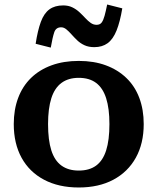

<svg xmlns="http://www.w3.org/2000/svg" viewBox="-20 -819 698 851"><path d="M617 -269Q617 -183 582 -120Q547 -57 482.5 -22.5Q418 12 329 12Q240 12 175 -22.5Q110 -57 75.5 -120Q41 -183 41 -269Q41 -333 60.5 -385Q80 -437 117.5 -473.5Q155 -510 208.5 -529.5Q262 -549 329 -549Q396 -549 449 -529.5Q502 -510 540 -473.5Q578 -437 597.5 -385Q617 -333 617 -269ZM193 -269Q193 -198 207.5 -152.5Q222 -107 252.5 -85Q283 -63 329 -63Q376 -63 406 -85Q436 -107 450.5 -152.5Q465 -198 465 -269Q465 -338 450.5 -383.5Q436 -429 406 -451.5Q376 -474 329 -474Q283 -474 252.5 -451.5Q222 -429 207.5 -383.5Q193 -338 193 -269ZM398 -610Q373 -610 354.5 -618.5Q336 -627 322 -640.5Q308 -654 296.5 -667Q285 -680 274 -689Q263 -698 251 -698Q228 -698 220.5 -676Q213 -654 205 -608L138 -625Q147 -684 161 -722Q175 -760 199 -777.5Q223 -795 260 -795Q283 -795 300.5 -786.5Q318 -778 332 -765Q346 -752 358 -739Q370 -726 382 -717.5Q394 -709 408 -709Q423 -709 430.5 -719Q438 -729 443.5 -749Q449 -769 455 -799L522 -782Q512 -722 496.5 -683.5Q481 -645 457 -627.5Q433 -610 398 -610Z"/></svg>

Font: Roboto Serif 20pt SemiBold
Style: Regular
Weight: 600
Version: Version 1.008